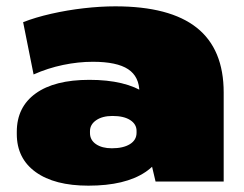

<svg xmlns="http://www.w3.org/2000/svg" viewBox="-20 -573 771 606"><path d="M420 -216V-281Q420 -331 384.5 -354.5Q349 -378 273 -378Q227 -378 179 -368Q131 -358 86 -338L53 -503Q91 -518 141.5 -529.5Q192 -541 244.5 -547Q297 -553 344 -553Q516 -553 601 -485.5Q686 -418 686 -281V0H471ZM259 13Q152 13 92.5 -30Q33 -73 33 -150V-157Q33 -235 92.5 -278Q152 -321 262 -321Q376 -321 439.5 -278.5Q503 -236 503 -158V-151Q503 -73 439 -30Q375 13 259 13ZM333 -105Q369 -105 390 -118Q411 -131 411 -154V-160Q411 -181 391 -194Q371 -207 335 -207Q303 -207 283.5 -193.5Q264 -180 264 -159V-153Q264 -131 283 -118Q302 -105 333 -105Z"/></svg>

Font: Pathway Extreme 28pt Black
Style: Regular
Weight: 900
Designer: Eduardo Rodriguez Tunni
Foundry: Eduardo Rodriguez Tunni
Version: Version 1.001;gftools[0.9.26]